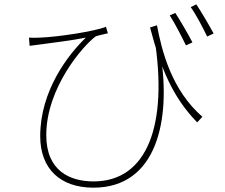

<svg xmlns="http://www.w3.org/2000/svg" viewBox="-20 -816 1040 888"><path d="M706 -699 674 -689C724 -497 780 -365 892 -250L916 -276C773 -400 728 -582 706 -699ZM114 -642 117 -604C135 -606 153 -609 170 -611C213 -617 314 -629 377 -642C294 -562 166 -396 166 -186C166 -36 258 52 412 52C706 52 771 -261 723 -563L694 -642C758 -240 662 23 413 23C304 23 194 -25 194 -191C194 -410 365 -606 423 -648C437 -653 467 -659 479 -662L470 -692C418 -671 248 -645 165 -642C147 -641 126 -641 114 -642ZM791 -756 765 -745C787 -711 820 -648 840 -606L870 -620C849 -661 812 -723 791 -756ZM888 -796 862 -783C886 -750 917 -691 938 -647L968 -661C945 -704 909 -764 888 -796Z"/></svg>

Font: Source Han Sans JP VF
Style: Regular
Weight: 250
Designer: Ryoko NISHIZUKA 西塚涼子 (kana, bopomofo & ideographs); Paul D. Hunt (Latin, Greek & Cyrillic); Sandoll Communications 산돌커뮤니
Foundry: Adobe
Version: Version 2.004;hotconv 1.0.118;makeotfexe 2.5.65603